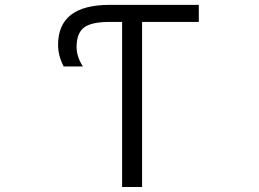

<svg xmlns="http://www.w3.org/2000/svg" viewBox="-20 -750 1040 770"><path d="M419.9 -730.5H777.3V-662.1H549.8V0H469.7V-662.1H419.9Q345.7 -662.1 316.4 -639.2Q287.1 -616.2 287.1 -561.5Q287.1 -522.5 312.5 -483.4H235.4Q212.9 -526.4 212.9 -570.3Q212.9 -730.5 419.9 -730.5Z"/></svg>

Font: Gen Shin Gothic Monospace Normal
Style: Regular
Weight: 350
Designer: [Source Han Sans]
Ryoko NISHIZUKA  (kana & ideographs); Paul D. Hunt (Latin, Greek & Cyrillic); Wenlong ZHANG  (bopomofo
Version: Version 1.002.20150607